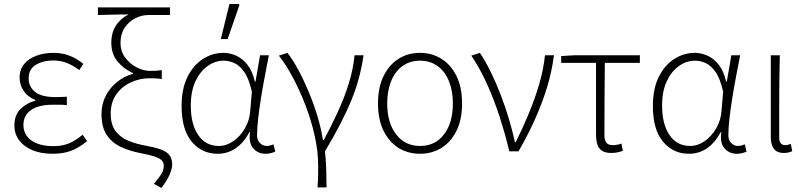

<svg xmlns="http://www.w3.org/2000/svg" viewBox="-20 -756 4017 959"><path d="M242 12Q184 12 141.5 -6Q99 -24 75.5 -55.5Q52 -87 52 -129Q52 -183 84 -213Q116 -243 156 -253V-257Q118 -272 98 -302Q78 -332 78 -368Q78 -409 101 -436.5Q124 -464 162.5 -478Q201 -492 247 -492Q291 -492 328 -477.5Q365 -463 396 -437L376 -406Q345 -429 314 -441.5Q283 -454 246 -454Q196 -454 159.5 -432.5Q123 -411 123 -364Q123 -324 154.5 -297.5Q186 -271 258 -271Q272 -271 283.5 -271.5Q295 -272 314 -273V-231Q293 -233 277.5 -233Q262 -233 245 -233Q173 -233 135 -206.5Q97 -180 97 -132Q97 -83 137 -54.5Q177 -26 247 -26Q289 -26 322 -39Q355 -52 393 -83L415 -51Q373 -17 334 -2.5Q295 12 242 12Z M786 183 749 162Q778 127 788 110Q798 93 798 73Q798 57 788.5 46Q779 35 752.5 26Q726 17 678 8Q627 -2 583 -22.5Q539 -43 513 -82Q487 -121 487 -186Q487 -237 508.5 -278Q530 -319 566 -347.5Q602 -376 644 -387V-391Q599 -411 567.5 -448.5Q536 -486 536 -542Q536 -593 559.5 -629Q583 -665 623 -684Q593 -684 570 -683.5Q547 -683 524.5 -682.5Q502 -682 469 -681V-719H829V-681H722Q687 -681 655 -664.5Q623 -648 602.5 -617Q582 -586 582 -542Q582 -499 605.5 -468Q629 -437 663 -419.5Q697 -402 729 -402Q747 -402 758 -402.5Q769 -403 788 -406V-361Q771 -364 757 -364.5Q743 -365 725 -365Q679 -365 634.5 -345Q590 -325 561.5 -285.5Q533 -246 533 -188Q533 -133 557.5 -101Q582 -69 621 -53Q660 -37 705 -29Q750 -21 780.5 -10.5Q811 0 825.5 18Q840 36 840 66Q840 86 827.5 115.5Q815 145 786 183Z M1067 12Q988 12 937.5 -48.5Q887 -109 887 -227Q887 -312 916 -371Q945 -430 993 -461Q1041 -492 1096 -492Q1128 -492 1159.5 -478Q1191 -464 1216 -432.5Q1241 -401 1253 -348H1256L1279 -480H1323Q1313 -429 1302.5 -374Q1292 -319 1283.5 -265.5Q1275 -212 1269.5 -164.5Q1264 -117 1264 -80Q1264 -56 1278.5 -41.5Q1293 -27 1312 -27Q1321 -27 1330 -29.5Q1339 -32 1346 -35L1355 1Q1347 5 1334.5 8.5Q1322 12 1306 12Q1268 12 1244.5 -15.5Q1221 -43 1229 -96H1226Q1167 12 1067 12ZM1073 -27Q1111 -27 1145.5 -51Q1180 -75 1203.5 -115.5Q1227 -156 1230 -204L1238 -298Q1223 -365 1199 -398Q1175 -431 1148.5 -442Q1122 -453 1097 -453Q1055 -453 1017.5 -426.5Q980 -400 956.5 -350.5Q933 -301 933 -228Q933 -136 970 -81.5Q1007 -27 1073 -27ZM1083 -561 1126 -736H1173L1176 -731L1117 -561Z M1566 180Q1568 157 1568.5 140.5Q1569 124 1569 107.5Q1569 91 1569 68Q1569 0 1552 -77Q1535 -154 1506 -229.5Q1477 -305 1442.5 -369.5Q1408 -434 1373 -478L1416 -492Q1443 -457 1470 -407Q1497 -357 1521.5 -298.5Q1546 -240 1565 -177.5Q1584 -115 1593 -56H1597Q1633 -123 1665.5 -193Q1698 -263 1721 -335.5Q1744 -408 1751 -480H1796Q1787 -420 1772 -364Q1757 -308 1733.5 -251.5Q1710 -195 1678 -133.5Q1646 -72 1603 0Q1608 41 1609.5 89.5Q1611 138 1611 180Z M2078 12Q2018 12 1971 -17Q1924 -46 1896 -102.5Q1868 -159 1868 -239Q1868 -320 1896 -376.5Q1924 -433 1971 -462.5Q2018 -492 2078 -492Q2137 -492 2184.5 -462.5Q2232 -433 2260 -376.5Q2288 -320 2288 -239Q2288 -159 2260 -102.5Q2232 -46 2184.5 -17Q2137 12 2078 12ZM2078 -27Q2154 -27 2198 -85Q2242 -143 2242 -239Q2242 -303 2222 -351.5Q2202 -400 2165 -426.5Q2128 -453 2078 -453Q2028 -453 1991 -426.5Q1954 -400 1934 -351.5Q1914 -303 1914 -239Q1914 -143 1958.5 -85Q2003 -27 2078 -27Z M2524 0Q2503 -88 2475 -174Q2447 -260 2412 -337.5Q2377 -415 2334 -478L2377 -492Q2405 -450 2431.5 -396Q2458 -342 2481 -282Q2504 -222 2522 -161.5Q2540 -101 2552 -46H2556Q2589 -112 2620 -186Q2651 -260 2673 -335Q2695 -410 2702 -480H2747Q2736 -397 2712 -318.5Q2688 -240 2652.5 -161Q2617 -82 2570 0Z M3034 8Q3005 8 2988.5 -2Q2972 -12 2964.5 -32.5Q2957 -53 2957 -86V-442H2783V-476L2850 -480H3176V-442H3001Q3000 -350 2999.5 -260Q2999 -170 2999 -80Q2999 -55 3009 -43Q3019 -31 3040 -31Q3051 -31 3062.5 -33Q3074 -35 3084 -39L3091 -2Q3082 1 3066.5 4.5Q3051 8 3034 8Z M3421 12Q3342 12 3291.5 -48.5Q3241 -109 3241 -227Q3241 -312 3270 -371Q3299 -430 3347 -461Q3395 -492 3450 -492Q3482 -492 3513.5 -478Q3545 -464 3570 -432.5Q3595 -401 3607 -348H3610L3633 -480H3677Q3667 -429 3656.5 -374Q3646 -319 3637.5 -265.5Q3629 -212 3623.5 -164.5Q3618 -117 3618 -80Q3618 -56 3632.5 -41.5Q3647 -27 3666 -27Q3675 -27 3684 -29.5Q3693 -32 3700 -35L3709 1Q3701 5 3688.5 8.5Q3676 12 3660 12Q3622 12 3598.5 -15.5Q3575 -43 3583 -96H3580Q3521 12 3421 12ZM3427 -27Q3465 -27 3499.5 -51Q3534 -75 3557.5 -115.5Q3581 -156 3584 -204L3592 -298Q3577 -365 3553 -398Q3529 -431 3502.5 -442Q3476 -453 3451 -453Q3409 -453 3371.5 -426.5Q3334 -400 3310.5 -350.5Q3287 -301 3287 -228Q3287 -136 3324 -81.5Q3361 -27 3427 -27Z M3895 8Q3873 8 3859 -0.5Q3845 -9 3837.5 -27Q3830 -45 3830 -73V-480H3875Q3873 -410 3872.5 -340.5Q3872 -271 3872 -203Q3872 -135 3872 -67Q3872 -49 3880 -40Q3888 -31 3901 -31Q3908 -31 3914.5 -32.5Q3921 -34 3930 -37L3937 -1Q3929 3 3918.5 5.5Q3908 8 3895 8Z"/></svg>

Font: Source Sans 3 Light
Style: Regular
Weight: 300
Designer: Paul D. Hunt
Foundry: Adobe
Version: Version 3.052;hotconv 1.1.0;makeotfexe 2.6.0